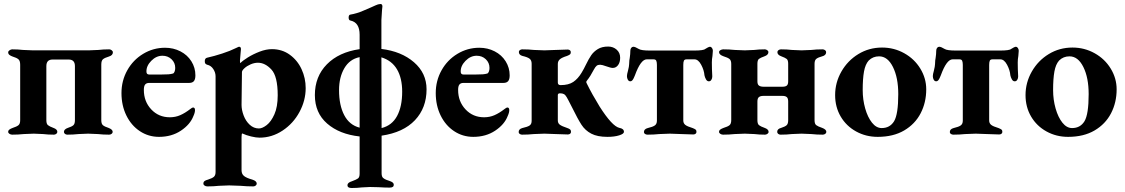

<svg xmlns="http://www.w3.org/2000/svg" viewBox="-20 -671 5632 961"><path d="M21 -11Q21 -18 27 -22.5Q33 -27 44 -31Q63 -37 72 -44Q81 -51 81 -69V-347Q81 -367 72 -374.5Q63 -382 43 -388Q34 -391 27.5 -396Q21 -401 21 -409Q21 -415 28 -419.5Q35 -424 41 -424Q69 -424 96 -421Q130 -419 145 -419H424Q440 -419 472 -421Q497 -424 527 -424Q533 -424 539 -419.5Q545 -415 545 -409Q545 -394 525 -388Q505 -382 496 -375Q487 -368 487 -348V-69Q487 -51 495.5 -44Q504 -37 523 -31Q544 -23 544 -11Q544 -5 538.5 -1Q533 3 526 3Q496 3 470 0Q438 -2 421 -2Q405 -2 373 0Q346 3 317 3Q310 3 305 -1Q300 -5 300 -11Q300 -24 320 -31Q339 -37 347 -44Q355 -51 355 -69V-340Q355 -373 324 -373H243Q212 -373 212 -340V-69Q212 -51 220 -44.5Q228 -38 247 -31Q267 -24 267 -11Q267 -5 261.5 -1Q256 3 250 3Q220 3 196 0Q166 -2 149 -2Q133 -2 99 0Q71 3 41 3Q34 3 27.5 -1Q21 -5 21 -11Z M588 0ZM588 -205Q588 -267 617 -319Q646 -371 696.5 -401.5Q747 -432 806 -432Q848 -432 883 -414Q918 -396 938 -364Q958 -332 958 -294Q958 -274 950.5 -265Q943 -256 927 -256H727Q713 -256 706.5 -248Q700 -240 700 -221Q700 -163 737 -123.5Q774 -84 830 -84Q858 -84 882 -94.5Q906 -105 932 -125Q942 -133 946 -133Q956 -133 956 -120Q956 -107 948 -90Q932 -48 885.5 -17Q839 14 776 14Q723 14 680 -14.5Q637 -43 612.5 -93Q588 -143 588 -205ZM787 -298Q810 -298 823 -299Q836 -300 846 -303Q851 -305 854 -313Q857 -321 857 -331Q857 -357 838.5 -374.5Q820 -392 793 -392Q762 -392 737 -366.5Q712 -341 713 -312Q713 -298 727 -298Z M998 0ZM998 248Q998 240 1003.5 235.5Q1009 231 1021 228Q1043 221 1051 213.5Q1059 206 1059 190V-289Q1059 -308 1047.5 -325.5Q1036 -343 1017 -347Q1011 -349 1008 -352.5Q1005 -356 1005 -365Q1005 -379 1016 -382Q1052 -390 1092 -403Q1132 -416 1160 -430Q1163 -431 1168.5 -434Q1174 -437 1177 -437Q1186 -437 1186 -425L1184 -403Q1181 -367 1181 -367Q1181 -357 1183 -355Q1194 -367 1220.5 -383.5Q1247 -400 1279.5 -412.5Q1312 -425 1341 -425Q1392 -425 1430.5 -397Q1469 -369 1489.5 -324.5Q1510 -280 1510 -230Q1510 -168 1479 -110.5Q1448 -53 1394.5 -17.5Q1341 18 1279 18Q1262 18 1237 12Q1212 6 1193 -3Q1189 -3 1189 15V181Q1189 200 1201.5 210Q1214 220 1243 228Q1265 235 1265 248Q1265 254 1259.5 258Q1254 262 1248 262Q1216 262 1184 259Q1142 257 1127 257Q1110 257 1076 259Q1049 262 1018 262Q1010 262 1004 258Q998 254 998 248ZM1370 -194Q1370 -289 1338.5 -323Q1307 -357 1271 -357Q1253 -357 1234.5 -349Q1216 -341 1203.5 -329.5Q1191 -318 1191 -310L1189 -146Q1189 -121 1199.5 -93Q1210 -65 1230 -46.5Q1250 -28 1276 -28Q1293 -28 1315 -45Q1337 -62 1353.5 -99Q1370 -136 1370 -194Z M1719 256Q1719 243 1742 236Q1764 228 1772 222Q1780 216 1780 198V12Q1679 1 1617.5 -52.5Q1556 -106 1556 -195Q1556 -288 1616 -349Q1676 -410 1780 -425V-497Q1780 -558 1735 -568Q1725 -569 1725 -583Q1725 -597 1734 -598Q1765 -603 1798.5 -617.5Q1832 -632 1837 -634Q1865 -647 1872 -649L1884 -651Q1894 -651 1894 -639L1892 -619L1889 -571V-426Q1989 -414 2052 -359.5Q2115 -305 2115 -224Q2115 -131 2057 -69.5Q1999 -8 1890 8V196Q1890 213 1897.5 219.5Q1905 226 1915 229.5Q1925 233 1928 234Q1940 238 1945.5 242.5Q1951 247 1951 254Q1951 268 1930 268Q1907 268 1875 266L1832 265Q1817 265 1791 267Q1768 270 1740 270Q1719 270 1719 256ZM1780 -385Q1730 -375 1703.5 -329.5Q1677 -284 1677 -220Q1677 -144 1703 -94.5Q1729 -45 1780 -32ZM1993 -212Q1993 -280 1967 -324Q1941 -368 1889 -384L1890 -30Q1942 -43 1967.5 -90.5Q1993 -138 1993 -212Z M2161 0ZM2161 -205Q2161 -267 2190 -319Q2219 -371 2269.5 -401.5Q2320 -432 2379 -432Q2421 -432 2456 -414Q2491 -396 2511 -364Q2531 -332 2531 -294Q2531 -274 2523.5 -265Q2516 -256 2500 -256H2300Q2286 -256 2279.5 -248Q2273 -240 2273 -221Q2273 -163 2310 -123.5Q2347 -84 2403 -84Q2431 -84 2455 -94.5Q2479 -105 2505 -125Q2515 -133 2519 -133Q2529 -133 2529 -120Q2529 -107 2521 -90Q2505 -48 2458.5 -17Q2412 14 2349 14Q2296 14 2253 -14.5Q2210 -43 2185.5 -93Q2161 -143 2161 -205ZM2360 -298Q2383 -298 2396 -299Q2409 -300 2419 -303Q2424 -305 2427 -313Q2430 -321 2430 -331Q2430 -357 2411.5 -374.5Q2393 -392 2366 -392Q2335 -392 2310 -366.5Q2285 -341 2286 -312Q2286 -298 2300 -298Z M2844 -132 2825 -169Q2823 -173 2816.5 -184.5Q2810 -196 2802.5 -200Q2795 -204 2783 -204Q2772 -204 2772 -195V-68Q2772 -54 2782.5 -46.5Q2793 -39 2820 -30Q2829 -27 2833.5 -23Q2838 -19 2838 -11Q2838 -5 2833.5 -1.5Q2829 2 2822 2Q2803 2 2761 0Q2721 -2 2705 -2Q2688 -2 2652 0Q2624 3 2593 3Q2587 3 2581.5 -0.5Q2576 -4 2576 -10Q2576 -25 2594 -30Q2621 -36 2631 -43Q2641 -50 2641 -66V-352Q2641 -369 2631 -377Q2621 -385 2595 -391Q2577 -396 2577 -411Q2577 -417 2582.5 -420.5Q2588 -424 2594 -424Q2625 -424 2653 -421Q2687 -419 2705 -419Q2722 -419 2760 -421Q2800 -423 2821 -423Q2828 -423 2832.5 -419.5Q2837 -416 2837 -410Q2837 -402 2832.5 -398.5Q2828 -395 2818 -391Q2792 -383 2782 -374Q2772 -365 2772 -351V-258Q2772 -245 2786 -245Q2826 -245 2849.5 -261Q2873 -277 2891 -307Q2903 -327 2912 -346Q2927 -377 2939.5 -395Q2952 -413 2972.5 -425.5Q2993 -438 3024 -438Q3049 -438 3066.5 -422.5Q3084 -407 3084 -382Q3084 -359 3073.5 -345Q3063 -331 3047 -331Q3037 -331 3015 -339Q2993 -347 2984 -347Q2973 -347 2966.5 -342Q2960 -337 2952 -322Q2935 -289 2918 -268Q2915 -264 2914.5 -261.5Q2914 -259 2915.5 -256.5Q2917 -254 2917 -253Q2943 -200 2981 -138Q3044 -39 3080 -31Q3103 -27 3103 -11Q3103 -1 3079 6.5Q3055 14 3020 14Q2970 14 2939.5 -2Q2909 -18 2890.5 -46.5Q2872 -75 2844 -132Z M3203 -10Q3203 -25 3222 -30Q3248 -36 3258 -43.5Q3268 -51 3268 -67V-346Q3268 -359 3265 -366.5Q3262 -374 3251 -374H3217Q3187 -374 3158 -294Q3157 -292 3153.5 -283.5Q3150 -275 3145.5 -269.5Q3141 -264 3135 -264Q3127 -264 3122.5 -272Q3118 -280 3118 -290Q3118 -299 3123 -316Q3129 -340 3129 -350Q3129 -361 3130 -368.5Q3131 -376 3132 -381Q3135 -401 3135 -417Q3135 -426 3139.5 -431.5Q3144 -437 3150 -437Q3159 -437 3177 -426Q3189 -418 3233 -418H3455Q3501 -418 3510 -426Q3516 -430 3523 -433.5Q3530 -437 3534 -437Q3539 -437 3543.5 -431Q3548 -425 3548 -417Q3548 -409 3546 -391Q3543 -375 3543 -358Q3543 -325 3545 -291V-287Q3545 -279 3540.5 -271.5Q3536 -264 3528 -264Q3519 -264 3513.5 -274Q3508 -284 3506 -294Q3504 -320 3489.5 -347Q3475 -374 3456 -374H3417Q3406 -374 3403 -367Q3400 -360 3400 -346V-68Q3400 -54 3410 -46Q3420 -38 3447 -30Q3457 -26 3461.5 -22.5Q3466 -19 3466 -11Q3466 -5 3461.5 -1.5Q3457 2 3450 2Q3431 2 3389 0Q3349 -2 3333 -2Q3316 -2 3280 0Q3252 3 3221 3Q3214 3 3208.5 -0.5Q3203 -4 3203 -10Z M3579 -11Q3579 -18 3585 -22.5Q3591 -27 3602 -31Q3622 -37 3631 -44Q3640 -51 3640 -70V-351Q3640 -369 3631 -376Q3622 -383 3602 -389Q3579 -397 3579 -410Q3579 -416 3586 -420Q3593 -424 3600 -424Q3630 -424 3658 -421Q3692 -419 3708 -419Q3723 -419 3755 -421Q3779 -424 3808 -424Q3814 -424 3820 -420Q3826 -416 3826 -410Q3826 -396 3806 -389Q3786 -382 3778.5 -376Q3771 -370 3771 -352V-264Q3771 -248 3779 -242.5Q3787 -237 3801 -237H3897Q3911 -237 3918 -242.5Q3925 -248 3925 -264V-352Q3925 -370 3917.5 -376Q3910 -382 3891 -389Q3871 -396 3871 -410Q3871 -416 3876.5 -420Q3882 -424 3889 -424Q3919 -424 3944 -421Q3976 -419 3992 -419Q4009 -419 4041 -421Q4066 -424 4097 -424Q4104 -424 4109.5 -420Q4115 -416 4115 -410Q4115 -394 4095 -389Q4076 -384 4066.5 -377Q4057 -370 4057 -352V-69Q4057 -51 4065.5 -44.5Q4074 -38 4095 -31Q4116 -23 4116 -11Q4116 -5 4110.5 -1Q4105 3 4098 3Q4068 3 4041 0Q4009 -2 3992 -2Q3975 -2 3943 0Q3918 3 3887 3Q3880 3 3875 -1Q3870 -5 3870 -11Q3870 -26 3890 -31Q3909 -37 3917 -44Q3925 -51 3925 -69V-163Q3925 -179 3918 -185Q3911 -191 3897 -191H3800Q3786 -191 3778.5 -185Q3771 -179 3771 -163V-69Q3771 -51 3779 -44.5Q3787 -38 3807 -31Q3827 -24 3827 -11Q3827 -5 3821 -1Q3815 3 3809 3Q3780 3 3756 0Q3724 -2 3708 -2Q3691 -2 3657 0Q3630 3 3599 3Q3592 3 3585.5 -1Q3579 -5 3579 -11Z M4160 0ZM4160 -195Q4160 -258 4191.5 -313Q4223 -368 4276.5 -400.5Q4330 -433 4395 -433Q4455 -433 4506 -404.5Q4557 -376 4586.5 -327.5Q4616 -279 4616 -224Q4616 -158 4588 -104Q4560 -50 4505.5 -18Q4451 14 4373 14Q4314 14 4265 -13Q4216 -40 4188 -87.5Q4160 -135 4160 -195ZM4455 -64Q4476 -99 4476 -200Q4476 -282 4449.5 -335.5Q4423 -389 4380 -389Q4349 -389 4328 -368Q4311 -349 4304.5 -313Q4298 -277 4298 -220Q4298 -172 4310.5 -128Q4323 -84 4344.5 -57Q4366 -30 4393 -30Q4434 -30 4455 -64Z M4734 -10Q4734 -25 4753 -30Q4779 -36 4789 -43.5Q4799 -51 4799 -67V-346Q4799 -359 4796 -366.5Q4793 -374 4782 -374H4748Q4718 -374 4689 -294Q4688 -292 4684.5 -283.5Q4681 -275 4676.5 -269.5Q4672 -264 4666 -264Q4658 -264 4653.5 -272Q4649 -280 4649 -290Q4649 -299 4654 -316Q4660 -340 4660 -350Q4660 -361 4661 -368.5Q4662 -376 4663 -381Q4666 -401 4666 -417Q4666 -426 4670.5 -431.5Q4675 -437 4681 -437Q4690 -437 4708 -426Q4720 -418 4764 -418H4986Q5032 -418 5041 -426Q5047 -430 5054 -433.5Q5061 -437 5065 -437Q5070 -437 5074.5 -431Q5079 -425 5079 -417Q5079 -409 5077 -391Q5074 -375 5074 -358Q5074 -325 5076 -291V-287Q5076 -279 5071.5 -271.5Q5067 -264 5059 -264Q5050 -264 5044.5 -274Q5039 -284 5037 -294Q5035 -320 5020.5 -347Q5006 -374 4987 -374H4948Q4937 -374 4934 -367Q4931 -360 4931 -346V-68Q4931 -54 4941 -46Q4951 -38 4978 -30Q4988 -26 4992.5 -22.5Q4997 -19 4997 -11Q4997 -5 4992.5 -1.5Q4988 2 4981 2Q4962 2 4920 0Q4880 -2 4864 -2Q4847 -2 4811 0Q4783 3 4752 3Q4745 3 4739.5 -0.5Q4734 -4 4734 -10Z M5113 0ZM5113 -195Q5113 -258 5144.5 -313Q5176 -368 5229.5 -400.5Q5283 -433 5348 -433Q5408 -433 5459 -404.5Q5510 -376 5539.5 -327.5Q5569 -279 5569 -224Q5569 -158 5541 -104Q5513 -50 5458.5 -18Q5404 14 5326 14Q5267 14 5218 -13Q5169 -40 5141 -87.5Q5113 -135 5113 -195ZM5408 -64Q5429 -99 5429 -200Q5429 -282 5402.5 -335.5Q5376 -389 5333 -389Q5302 -389 5281 -368Q5264 -349 5257.5 -313Q5251 -277 5251 -220Q5251 -172 5263.5 -128Q5276 -84 5297.5 -57Q5319 -30 5346 -30Q5387 -30 5408 -64Z"/></svg>

Font: EB Garamond
Style: Bold
Weight: 700
Designer: Georg Duffner and Octavio Pardo
Foundry: Georg Duffner
Version: Version 1.000; ttfautohint (v1.6)